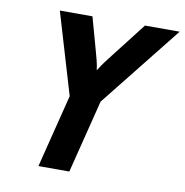

<svg xmlns="http://www.w3.org/2000/svg" viewBox="-73 -695 739 765"><g transform="rotate(10 296.5 -312.5)"><path d="M131.9 0 206.2 -295.8 108.3 -625H240.3L279.2 -484.7Q283.3 -469.4 287.5 -453.5Q291.7 -437.5 294.4 -416Q308.3 -438.2 320.1 -453.8Q331.9 -469.4 343.8 -484.7L452.8 -625H593.1L331.2 -295.8L256.9 0Z"/></g></svg>

Font: Afacad
Style: Italic
Weight: 400
Italic angle: -14°
Designer: Kristian Moeller
Foundry: Dicotype
Version: Version 1.000